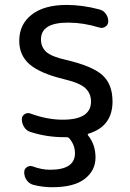

<svg xmlns="http://www.w3.org/2000/svg" viewBox="-20 -578 537 794"><path d="M59.6 -409.2Q59.6 -477.5 111.3 -517.6Q163.1 -557.6 254.9 -557.6Q321.3 -557.6 390.6 -539.1Q407.2 -535.2 417.5 -521Q427.7 -506.8 427.7 -490.2Q427.7 -475.6 416 -467.8Q404.3 -460 391.6 -463.9Q324.2 -484.4 264.6 -484.4Q262.7 -484.4 260.7 -484.4Q149.4 -484.4 149.4 -415Q149.4 -383.8 170.9 -363.8Q192.4 -343.8 253.9 -330.1Q362.3 -304.7 403.8 -267.1Q445.3 -229.5 445.3 -158.2Q445.3 -55.7 346.7 -25.4Q339.8 -23.4 344.7 -17.6Q375 20.5 375 73.2Q375 127 330.6 161.6Q286.1 196.3 195.3 196.3Q157.2 196.3 118.2 186.5Q100.6 181.6 90.3 167Q80.1 152.3 80.1 133.8Q80.1 120.1 91.8 112.8Q103.5 105.5 116.2 110.4Q152.3 124 187.5 124Q290 124 290 55.7Q290 21.5 266.6 -5.9Q262.7 -10.7 254.9 -10.7H245.1Q172.9 -10.7 106.4 -32.2Q89.8 -37.1 80.1 -52.2Q70.3 -67.4 70.3 -85Q70.3 -98.6 82 -106Q93.8 -113.3 106.4 -108.4Q174.8 -83 239.3 -83Q356.4 -83 356.4 -158.2Q356.4 -191.4 333 -213.4Q309.6 -235.4 243.2 -251Q146.5 -274.4 103 -311.5Q59.6 -348.6 59.6 -409.2Z"/></svg>

Font: Gen Jyuu Gothic Regular
Style: Regular
Weight: 400
Designer: [Source Han Sans]
Ryoko NISHIZUKA  (kana & ideographs); Paul D. Hunt (Latin, Greek & Cyrillic); Wenlong ZHANG  (bopomofo
Version: Version 1.002.20150607